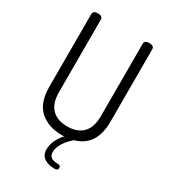

<svg xmlns="http://www.w3.org/2000/svg" viewBox="-222 -837 1011 1145"><g transform="rotate(30 283.0 -265.0)"><path d="M427 -208V-707Q427 -731 460 -731Q493 -731 493 -707V-208Q493 -41 359 -4Q285 61 285 121Q285 166 347 166Q367 166 367 184Q367 201 342 201Q301 201 273 182.5Q245 164 245 126Q245 63 298 5Q296 5 291 5.5Q286 6 283 6Q188 6 130.5 -45.5Q73 -97 73 -208V-707Q73 -731 106 -731Q139 -731 139 -707V-208Q139 -132 176.5 -93.5Q214 -55 283 -55Q352 -55 389.5 -93.5Q427 -132 427 -208Z"/></g></svg>

Font: Dosis
Style: Book
Weight: 400
Designer: EdgarTolentino, PabloImpallari, IginoMarini
Foundry: EdgarTolentino, PabloImpallari, IginoMarini
Version: Version 1.007